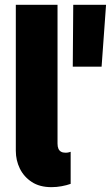

<svg xmlns="http://www.w3.org/2000/svg" viewBox="-20 -772 462 800"><path d="M194.3 7.8Q145.5 7.8 112.5 -13.7Q79.6 -35.2 62.7 -69.6Q45.9 -104 45.9 -143.6V-752H219.7V-173.8Q219.7 -160.6 223.4 -152.3Q227.1 -144 234.4 -139.9Q241.7 -135.7 252.9 -135.7Q261.2 -135.7 266.4 -137.2Q271.5 -138.7 274.4 -139.6V-5.9Q257.8 0 236.8 3.9Q215.8 7.8 194.3 7.8ZM283.2 -494.1 285.2 -752H421.9L403.3 -494.1Z"/></svg>

Font: Reddit Sans Black
Style: Regular
Weight: 900
Version: Version 1.014